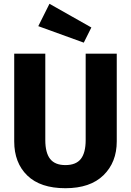

<svg xmlns="http://www.w3.org/2000/svg" viewBox="-20 -976 691 1013"><path d="M241 -956 462 -831 422 -751 182 -838ZM596 -693V-230Q596 -120 526 -51.5Q456 17 325 17Q193 17 124 -50Q55 -117 55 -230V-693H219V-237Q219 -170 244.5 -137.5Q270 -105 325 -105Q381 -105 406.5 -137.5Q432 -170 432 -237V-693Z"/></svg>

Font: Fira Sans
Style: Bold
Weight: 700
Designer: bBox Type GmbH & Carrois Corporate GbR & Edenspiekermann AG
Foundry: bBox Type GmbH & Carrois Corporate GbR & Edenspiekermann AG
Version: Version 4.301;PS 004.301;hotconv 1.0.88;makeotf.lib2.5.64775